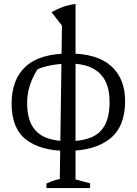

<svg xmlns="http://www.w3.org/2000/svg" viewBox="-20 -762 695 976"><path d="M321 5Q187 5 113 -52Q39 -109 39 -234Q39 -359 111 -424.5Q183 -490 333 -490Q473 -490 544.5 -426.5Q616 -363 616 -248Q616 -118 538.5 -56.5Q461 5 321 5ZM327 -44Q395 -44 442 -63Q489 -82 513 -126Q537 -170 537 -244Q537 -308 515 -351Q493 -394 447.5 -416.5Q402 -439 331 -439Q305 -439 275 -435.5Q245 -432 217.5 -425.5Q190 -419 170 -409Q145 -369 131.5 -327Q118 -285 118 -239Q118 -168 142 -125Q166 -82 212.5 -63Q259 -44 327 -44ZM216 194V171Q230 165 245.5 158.5Q261 152 284 148L295 -632L242 -700Q272 -717 300.5 -727Q329 -737 364 -742V150L438 170V194Z"/></svg>

Font: Piazzolla 24pt
Style: Regular
Weight: 400
Designer: Juan Pablo del Peral
Foundry: Huerta Tipografica
Version: Version 2.005